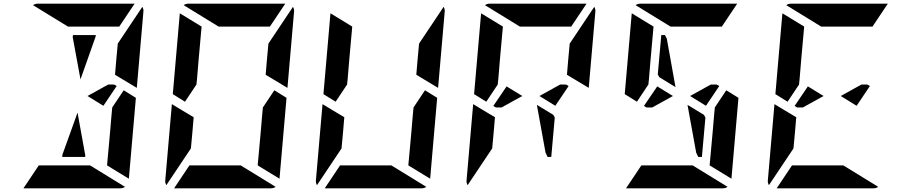

<svg xmlns="http://www.w3.org/2000/svg" viewBox="-20 -1020 4936 1040"><path d="M610 -698 618 -784 751 -983Q758 -970 757 -959L721 -544L603 -615ZM650 -531 716 -490 678 -52 560 -124 561 -138 564 -170 576 -302 584 -396 588 -438ZM374 -818 375 -830H499L498 -822L416 -590ZM348 -876 159 -992Q170 -1000 184 -1000H390H514H709L626 -876H587H503H379ZM442 -178 441 -170H317L318 -182L400 -410ZM468 -124 657 -8Q646 0 632 0H426H302H107L190 -124H229H313H437ZM612 -554 540 -447 454 -500 566 -562H598Z M1426 -698 1434 -784 1567 -983Q1574 -970 1573 -959L1537 -544L1419 -615ZM1466 -531 1532 -490 1494 -52 1376 -124 1377 -138 1380 -170 1392 -302 1400 -396 1404 -438ZM1022 -302 1014 -216 881 -17Q874 -30 875 -41L911 -456L967 -422L994 -406L1029 -385ZM982 -469 916 -510 954 -948 1072 -876 1056 -698 1047 -590 1044 -562ZM1164 -876 975 -992Q986 -1000 1000 -1000H1206H1330H1525L1442 -876H1403H1319H1195ZM1284 -124 1473 -8Q1462 0 1448 0H1242H1118H923L1006 -124H1045H1129H1253Z M2242 -698 2250 -784 2383 -983Q2390 -970 2389 -959L2353 -544L2235 -615ZM2282 -531 2348 -490 2310 -52 2192 -124 2193 -138 2196 -170 2208 -302 2216 -396 2220 -438ZM1838 -302 1830 -216 1697 -17Q1690 -30 1691 -41L1727 -456L1783 -422L1810 -406L1845 -385ZM1798 -469 1732 -510 1770 -948 1888 -876 1872 -698 1863 -590 1860 -562ZM2100 -124 2289 -8Q2278 0 2264 0H2058H1934H1739L1822 -124H1861H1945H2069Z M3058 -698 3066 -784 3199 -983Q3206 -970 3205 -959L3169 -544L3051 -615ZM2985 -383 2966 -170H2946L2935 -193L2888 -452L2977 -398ZM2724 -552 2809 -500 2697 -438H2666L2652 -446ZM2654 -302 2646 -216 2513 -17Q2506 -30 2507 -41L2543 -456L2599 -422L2626 -406L2661 -385ZM2614 -469 2548 -510 2586 -948 2704 -876 2688 -698 2679 -590 2676 -562ZM2796 -876 2607 -992Q2618 -1000 2632 -1000H2838H2962H3157L3074 -876H3035H2951H2827ZM3060 -554 2988 -447 2902 -500 3014 -562H3046Z M3801 -383 3782 -170H3762L3751 -193L3704 -452L3793 -398ZM3540 -552 3625 -500 3513 -438H3482L3468 -446ZM3639 -548 3551 -602 3543 -617 3562 -830H3582L3592 -810ZM3914 -531 3980 -490 3942 -52 3824 -124 3825 -138 3828 -170 3840 -302 3848 -396 3852 -438ZM3430 -469 3364 -510 3402 -948 3520 -876 3504 -698 3495 -590 3492 -562ZM3612 -876 3423 -992Q3434 -1000 3448 -1000H3654H3778H3973L3890 -876H3851H3767H3643ZM3732 -124 3921 -8Q3910 0 3896 0H3690H3566H3371L3454 -124H3493H3577H3701ZM3876 -554 3804 -447 3718 -500 3830 -562H3862Z M4356 -552 4441 -500 4329 -438H4298L4284 -446ZM4286 -302 4278 -216 4145 -17Q4138 -30 4139 -41L4175 -456L4231 -422L4258 -406L4293 -385ZM4246 -469 4180 -510 4218 -948 4336 -876 4320 -698 4311 -590 4308 -562ZM4428 -876 4239 -992Q4250 -1000 4264 -1000H4470H4594H4789L4706 -876H4667H4583H4459ZM4548 -124 4737 -8Q4726 0 4712 0H4506H4382H4187L4270 -124H4309H4393H4517ZM4692 -554 4620 -447 4534 -500 4646 -562H4678Z"/></svg>

Font: DSEG14 Modern Mini
Style: Bold Italic
Weight: 700
Italic angle: -5°
Designer: Keshikan(Twitter:@keshinomi_88pro)
Version: Version 0.46